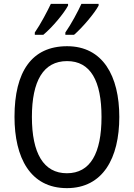

<svg xmlns="http://www.w3.org/2000/svg" viewBox="-20 -963 691 993"><path d="M490 -934V-943H401C385 -907 347 -836 318 -795V-783H363C404 -818 469 -894 490 -934ZM332 -934V-943H243C225 -905 190 -838 160 -795V-783H204C251 -822 310 -893 332 -934ZM597 -358C597 -570 512 -724 327 -724C144 -724 55 -592 55 -359C55 -148 136 10 326 10C512 10 597 -145 597 -358ZM145 -358C145 -544 204 -647 327 -647C448 -647 505 -545 505 -358C505 -170 447 -67 326 -67C205 -67 145 -171 145 -358Z"/></svg>

Font: Noto Sans Oriya Cond
Style: Regular
Weight: 400
Width: 3
Designer: Amélie Bonet and Sol Matas
Foundry: Google LLC
Version: Version 2.006